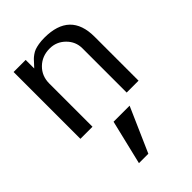

<svg xmlns="http://www.w3.org/2000/svg" viewBox="-241 -610 1016 1016"><g transform="rotate(-45 267.0 -101.5)"><path d="M272 -453.1H271Q214.8 -453.1 177 -416.3Q139.2 -379.4 139.2 -323.2V0H48.8V-500H139.2V-436Q145.5 -442.4 156.2 -454.3Q167 -466.3 173.3 -472.9Q179.7 -479.5 191.9 -488.3Q204.1 -497.1 216.3 -501.7Q228.5 -506.3 248.3 -509.8Q268.1 -513.2 292 -513.2Q483.9 -513.2 483.9 -329.1V0H395V-331.1Q395 -381.3 358.6 -417.2Q322.3 -453.1 272 -453.1ZM356.9 60.1 247.1 310.1H176.8L236.8 60.1Z"/></g></svg>

Font: Perun
Style: Regular
Weight: 400
Version: Version 1.0000